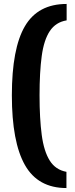

<svg xmlns="http://www.w3.org/2000/svg" viewBox="-20 -859 381 971"><path d="M316 92Q172 92 106 -24.5Q40 -141 40 -377Q40 -614 106 -726.5Q172 -839 317 -839V-756Q262 -747 232 -702Q202 -657 191 -575.5Q180 -494 180 -377Q180 -260 191 -177Q202 -94 231.5 -47Q261 0 316 10Z"/></svg>

Font: Freeman
Style: Regular
Weight: 400
Designer: Vernon Adams, Aoife Mooney, Rodrigo Fuenzalida
Foundry: Rodrigo Fuenzalida
Version: Version 1.000; ttfautohint (v1.8.4.7-5d5b)